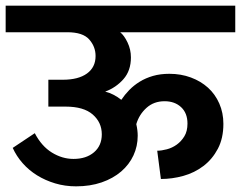

<svg xmlns="http://www.w3.org/2000/svg" viewBox="-30 -659 852 679"><path d="M342 -335Q371 -328 399 -306Q411 -324 427 -340.5Q443 -357 464 -370Q485 -383 511 -390.5Q537 -398 569 -398Q610 -398 645 -385Q680 -372 705.5 -349Q731 -326 745.5 -293Q760 -260 760 -221Q760 -170 740.5 -133Q721 -96 689.5 -72Q658 -48 618.5 -37Q579 -26 539 -26L526 -126Q541 -126 560 -131Q579 -136 595 -147.5Q611 -159 622 -177Q633 -195 633 -222Q633 -259 610.5 -280Q588 -301 552 -301Q514 -301 488 -277.5Q462 -254 452 -220Q457 -198 457 -179Q457 -142 442 -109.5Q427 -77 398.5 -52.5Q370 -28 329.5 -14Q289 0 239 0Q200 0 165 -10.5Q130 -21 101 -39Q72 -57 50 -82Q28 -107 15 -136L93 -188Q117 -142 153.5 -119.5Q190 -97 230 -97Q275 -97 302.5 -120.5Q330 -144 330 -184Q330 -226 298 -254Q266 -282 202 -282H141V-377H192Q247 -377 277.5 -399Q308 -421 308 -461Q308 -494 285.5 -519.5Q263 -545 208 -545H-10V-639H802V-545H395Q409 -534 421 -509Q433 -484 433 -456Q433 -409 406.5 -379Q380 -349 342 -335Z"/></svg>

Font: Mukta
Style: Bold
Weight: 700
Designer: Girish Dalvi and Yashodeep Gholap
Foundry: Ek Type
Version: Version 2.538;PS 1.002;hotconv 16.6.51;makeotf.lib2.5.65220;